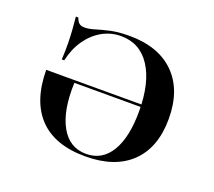

<svg xmlns="http://www.w3.org/2000/svg" viewBox="-84 -536 730 656"><g transform="rotate(20 281.5 -207.5)"><path d="M281.5 11.3Q171 11.3 113.7 -48Q56.5 -107.3 55.6 -221H439.5L440.3 -212.1H161.3Q157.3 -112.1 188.7 -54.8Q220.2 2.4 281.5 2.4Q339.5 2.4 371 -49.6Q402.4 -101.6 402.4 -196Q402.4 -300 364.1 -358.5Q325.8 -416.9 257.3 -416.9Q220.2 -416.9 188.3 -398.8Q156.5 -380.6 134.3 -348.4Q112.1 -316.1 102.4 -272.6H93.5Q95.2 -304 94.8 -330.6Q94.4 -357.3 92.7 -381Q91.1 -404.8 88.7 -426.6H97.6Q102.4 -412.9 109.3 -407.3Q116.1 -401.6 129 -401.6Q145.2 -401.6 165.7 -408.1Q186.3 -414.5 214.9 -421Q243.5 -427.4 283.9 -427.4Q389.5 -427.4 448 -369.4Q506.5 -311.3 506.5 -206.5Q506.5 -102.4 448 -45.6Q389.5 11.3 281.5 11.3Z"/></g></svg>

Font: Playfair 144pt SemiExpanded SemiBold
Style: Regular
Weight: 600
Width: 6
Designer: Claus Eggers Sørensen
Foundry: Claus Eggers Sørensen
Version: Version 2.203